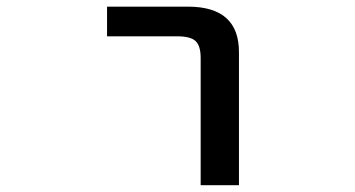

<svg xmlns="http://www.w3.org/2000/svg" viewBox="-20 -542 1040 563"><path d="M293.9 -435.5V-522.5H531.2Q681.6 -522.5 680.7 -387.7V1H568.4V-372.1Q568.4 -408.2 553.2 -421.9Q538.1 -435.5 500 -435.5Z"/></svg>

Font: Gen Shin Gothic Monospace Medium
Style: Regular
Weight: 500
Designer: [Source Han Sans]
Ryoko NISHIZUKA  (kana & ideographs); Paul D. Hunt (Latin, Greek & Cyrillic); Wenlong ZHANG  (bopomofo
Version: Version 1.002.20150607